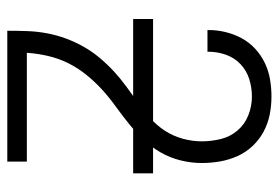

<svg xmlns="http://www.w3.org/2000/svg" viewBox="-142 -642 783 540"><g transform="rotate(90 250.0 -371.5)"><path d="M66 0V-1Q66 -29 67 -56.5Q68 -84 73 -111Q78 -138 87.5 -164Q97 -190 110.5 -214Q124 -238 142 -259.5Q160 -281 180 -299.5Q200 -318 222.5 -334.5Q245 -351 267.5 -367Q290 -383 311 -401.5Q332 -420 347 -443Q362 -466 369.5 -493Q377 -520 377 -547Q377 -574 370.5 -600.5Q364 -627 346.5 -647.5Q329 -668 303.5 -678Q278 -688 251 -688Q226 -688 202 -680.5Q178 -673 160 -656Q142 -639 133.5 -615Q125 -591 125 -566V-563H64V-567Q64 -591 70 -615Q76 -639 87.5 -660Q99 -681 117 -697.5Q135 -714 157 -724.5Q179 -735 203 -739Q227 -743 251 -743Q277 -743 302 -738Q327 -733 349.5 -721Q372 -709 390 -690Q408 -671 418.5 -647.5Q429 -624 433.5 -598.5Q438 -573 438 -547Q438 -517 430.5 -487Q423 -457 408 -431Q393 -405 372 -383Q351 -361 327.5 -342Q304 -323 279 -305Q254 -287 232 -267Q210 -247 190.5 -223Q171 -199 157.5 -172Q144 -145 137 -115Q130 -85 128 -55H434V0ZM33 -354V-410H467V-354Z"/></g></svg>

Font: Iosevka Curly Light
Style: Regular
Weight: 300
Monospace: yes
Designer: Belleve Invis
Foundry: Belleve Invis
Version: Version 22.1.2; ttfautohint (v1.8.4)